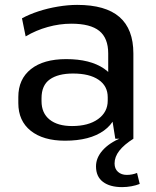

<svg xmlns="http://www.w3.org/2000/svg" viewBox="-20 -568 640 786"><path d="M423 -182V-349Q423 -412 386.5 -441.5Q350 -471 272 -471Q224 -471 175.5 -457.5Q127 -444 85 -419L70 -493Q99 -509 137 -521.5Q175 -534 217 -541Q259 -548 296 -548Q412 -548 469 -498.5Q526 -449 526 -349V0H452ZM246 8Q157 8 106 -32.5Q55 -73 55 -146V-171Q55 -244 106.5 -285Q158 -326 251 -326Q349 -326 406 -287Q463 -248 463 -175V-149Q463 -75 405.5 -33.5Q348 8 246 8ZM275 -52Q342 -52 381.5 -80.5Q421 -109 421 -156V-170Q421 -216 383.5 -241.5Q346 -267 279 -267Q218 -267 184 -243Q150 -219 150 -166V-154Q150 -105 183 -78.5Q216 -52 275 -52ZM480 198Q430 198 401.5 176.5Q373 155 373 113Q373 78 400 47.5Q427 17 477 -4L526 0Q488 24 468.5 49Q449 74 449 101Q449 123 463 135.5Q477 148 499 148Q521 148 541 140L552 185Q537 191 518 194.5Q499 198 480 198Z"/></svg>

Font: Pathway Extreme 28pt Medium
Style: Regular
Weight: 500
Designer: Eduardo Rodriguez Tunni
Foundry: Eduardo Rodriguez Tunni
Version: Version 1.001;gftools[0.9.26]